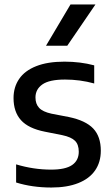

<svg xmlns="http://www.w3.org/2000/svg" viewBox="-20 -828 502 858"><path d="M52 -12.5V-93.5Q130 -70 208.5 -70Q272.5 -70 302.2 -90.5Q332 -111 332 -150Q332 -182 315.2 -198.8Q298.5 -215.5 258.5 -224L180.5 -239.5Q107 -254 73.8 -291Q40.5 -328 40.5 -390Q40.5 -438.5 65.5 -475.2Q90.5 -512 141.5 -532.2Q192.5 -552.5 268 -552.5Q339 -552.5 401 -536V-455Q337.5 -472.5 270.5 -472.5Q200.5 -472.5 169.5 -450.8Q138.5 -429 138.5 -392.5Q138.5 -363.5 154.8 -346Q171 -328.5 210 -320L288 -305Q362.5 -289.5 396.5 -253.8Q430.5 -218 430.5 -154.5Q430.5 -103.5 405 -66.5Q379.5 -29.5 329.8 -9.8Q280 10 209.5 10Q124 10 52 -12.5ZM185.5 -623.5 295 -808H406.5L280.5 -623.5Z"/></svg>

Font: Encode Sans Medium
Style: Regular
Weight: 500
Designer: Multiple Designers
Foundry: Impallari Type
Version: Version 2.000